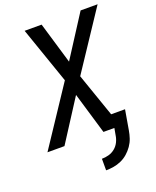

<svg xmlns="http://www.w3.org/2000/svg" viewBox="-171 -834 943 1157"><g transform="rotate(-20 300.0 -256.0)"><path d="M305 223V149Q327 149 349 143Q371 137 389 122.5Q407 108 417.5 87Q428 66 431 44L439 0H369L290 -266L119 0H10L257 -372L131 -735H240L319 -469L490 -735H599L352 -363L449 -84H538L516 44Q512 68 504 92Q496 116 481 137.5Q466 159 446 176.5Q426 194 402 204.5Q378 215 353.5 219Q329 223 305 223Z"/></g></svg>

Font: Iosevka Medium Extended
Style: Italic
Weight: 500
Width: 7
Italic angle: -9°
Monospace: yes
Designer: Belleve Invis
Foundry: Belleve Invis
Version: Version 32.5.0; ttfautohint (v1.8.4)